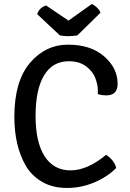

<svg xmlns="http://www.w3.org/2000/svg" viewBox="-20 -917 643 950"><path d="M464 -451Q464 -454 464 -474.5Q464 -495 452.5 -528.5Q441 -562 407 -588Q373 -614 321 -614Q240 -614 198 -544Q156 -474 156 -343.5Q156 -213 201 -143.5Q246 -74 329 -74Q412 -74 505 -151Q545 -125 555 -86Q512 -42 447 -14.5Q382 13 311.5 13Q241 13 189.5 -16.5Q138 -46 108 -96Q51 -195 51 -338Q51 -515 128 -605.5Q205 -696 317 -696Q429 -696 495.5 -638Q562 -580 562 -502Q562 -445 505 -445Q487 -445 464 -451ZM208 -890 319 -815 434 -897Q447 -892 460 -879.5Q473 -867 477 -854L363 -742Q339 -738 317.5 -738Q296 -738 276 -742L164 -847Q174 -879 208 -890Z"/></svg>

Font: Signika Negative
Style: Regular
Weight: 400
Designer: Anna Giedrys
Foundry: Anna Giedrys
Version: Version 1.001